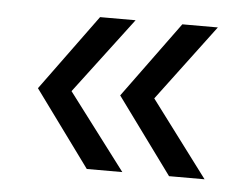

<svg xmlns="http://www.w3.org/2000/svg" viewBox="-34 -434 510 393"><g transform="rotate(5 220.5 -238.0)"><path d="M157 -82H230L112 -238L230 -394H157L43 -238ZM212 -238 326 -82H399L282 -238L399 -394H326Z"/></g></svg>

Font: MV Cash Light
Style: Regular
Weight: 300
Designer: Rodrigo Fuenzalida
Foundry: fragTYPE
Version: Version 1.100;Glyphs 3.1.2 (3151)